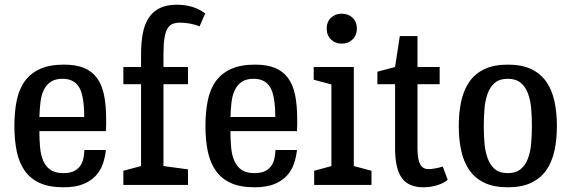

<svg xmlns="http://www.w3.org/2000/svg" viewBox="-20 -784 2421 814"><path d="M249 10Q189 10 149 -8Q109 -26 85 -60Q61 -94 51 -142Q41 -190 41 -250Q41 -310 51 -358.5Q61 -407 85.5 -440.5Q110 -474 150.5 -492Q191 -510 251 -510Q302 -510 336 -496Q370 -482 391 -453.5Q412 -425 421 -381.5Q430 -338 430 -279Q430 -267 430 -254.5Q430 -242 429 -228H147Q147 -191 150 -158.5Q153 -126 163.5 -102Q174 -78 194 -64Q214 -50 249 -50Q278 -50 295.5 -59.5Q313 -69 322 -83.5Q331 -98 334 -115Q337 -132 338 -148H429Q426 -119 416.5 -90.5Q407 -62 386.5 -39.5Q366 -17 333 -3.5Q300 10 249 10ZM245 -450Q214 -450 195 -437Q176 -424 165.5 -402Q155 -380 151.5 -350.5Q148 -321 147 -288H337Q337 -378 315.5 -414Q294 -450 245 -450Z M503 -500H578V-554Q578 -604 585.5 -643Q593 -682 611 -709Q629 -736 658 -750Q687 -764 730 -764Q763 -764 793 -755.5Q823 -747 850 -727L826 -672Q808 -680 785.5 -684Q763 -688 744 -688Q725 -688 711.5 -682.5Q698 -677 689.5 -662Q681 -647 677 -621Q673 -595 673 -554V-500H777V-427H673V-80L777 -66V0H503V-60L578 -80V-427H503Z M1059 10Q999 10 959 -8Q919 -26 895 -60Q871 -94 861 -142Q851 -190 851 -250Q851 -310 861 -358.5Q871 -407 895.5 -440.5Q920 -474 960.5 -492Q1001 -510 1061 -510Q1112 -510 1146 -496Q1180 -482 1201 -453.5Q1222 -425 1231 -381.5Q1240 -338 1240 -279Q1240 -267 1240 -254.5Q1240 -242 1239 -228H957Q957 -191 960 -158.5Q963 -126 973.5 -102Q984 -78 1004 -64Q1024 -50 1059 -50Q1088 -50 1105.5 -59.5Q1123 -69 1132 -83.5Q1141 -98 1144 -115Q1147 -132 1148 -148H1239Q1236 -119 1226.5 -90.5Q1217 -62 1196.5 -39.5Q1176 -17 1143 -3.5Q1110 10 1059 10ZM1055 -450Q1024 -450 1005 -437Q986 -424 975.5 -402Q965 -380 961.5 -350.5Q958 -321 957 -288H1147Q1147 -378 1125.5 -414Q1104 -450 1055 -450Z M1312 -60 1385 -80V-426L1310 -446V-500H1480V-80L1555 -60V0H1312ZM1429 -599Q1401 -599 1383 -617Q1365 -635 1365 -663Q1365 -691 1383 -708.5Q1401 -726 1429 -726Q1457 -726 1475 -708.5Q1493 -691 1493 -663Q1493 -635 1475 -617Q1457 -599 1429 -599Z M1580 -480 1655 -500 1675 -631H1750V-500H1844V-427H1750V-155Q1750 -109 1761 -88Q1772 -67 1797 -67Q1808 -67 1825 -70Q1842 -73 1857 -78L1878 -22Q1863 -8 1834.5 1Q1806 10 1775 10Q1712 10 1683.5 -29.5Q1655 -69 1655 -155V-427H1580Z M2133 10Q2074 10 2034 -9Q1994 -28 1970 -62.5Q1946 -97 1935.5 -144.5Q1925 -192 1925 -250Q1925 -308 1935.5 -355.5Q1946 -403 1970 -437.5Q1994 -472 2034 -491Q2074 -510 2133 -510Q2192 -510 2232 -491Q2272 -472 2296 -437.5Q2320 -403 2330.5 -355.5Q2341 -308 2341 -250Q2341 -192 2330.5 -144.5Q2320 -97 2296 -62.5Q2272 -28 2232 -9Q2192 10 2133 10ZM2133 -50Q2167 -50 2187.5 -67Q2208 -84 2218.5 -112.5Q2229 -141 2232 -176.5Q2235 -212 2235 -250Q2235 -287 2232 -323Q2229 -359 2218.5 -387.5Q2208 -416 2187.5 -433Q2167 -450 2133 -450Q2098 -450 2078 -433Q2058 -416 2047.5 -387.5Q2037 -359 2034 -323Q2031 -287 2031 -250Q2031 -212 2034 -176.5Q2037 -141 2047.5 -112.5Q2058 -84 2078 -67Q2098 -50 2133 -50Z"/></svg>

Font: Hermeneus One
Style: Regular
Weight: 400
Designer: Rodrigo Fuenzalida, Pablo Impallari
Foundry: Pablo Impallari, Rodrigo Fuenzalida
Version: Version 1.002; ttfautohint (v0.93) -l 8 -r 50 -G 200 -x 14 -